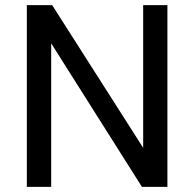

<svg xmlns="http://www.w3.org/2000/svg" viewBox="-20 -731 761 751"><path d="M85 -710.9H184.1L540 -152.8V-710.9H634.8V0H535.2L180.2 -561.5V0H85Z"/></svg>

Font: Bert Sans Medium
Style: Regular
Weight: 500
Designer: Christian Robertson, Adam Twardoch, & Cristiano Sobral
Foundry: Google
Version: Version 12.135;January 10, 2020;FontCreator 12.0.0.2547 64-b